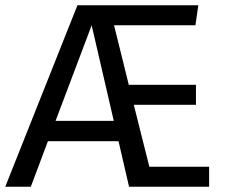

<svg xmlns="http://www.w3.org/2000/svg" viewBox="-32 -709 868 729"><path d="M762 -76V0H458L418 -173H150L85 0H-12L262 -689H721L710 -613H401L457 -387H712V-311H476L535 -76ZM400 -250 316 -613 179 -250Z"/></svg>

Font: Fira GO
Style: Regular
Weight: 400
Designer: Carrois Corporate
Foundry: Carrois Corporate GbR
Version: Version 0.300